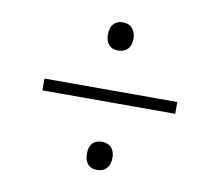

<svg xmlns="http://www.w3.org/2000/svg" viewBox="-66 -758 807 705"><g transform="rotate(10 337.5 -405.0)"><path d="M291 -183.1Q291 -207.5 303 -221.2Q314.9 -234.9 337.9 -234.9Q360.8 -234.9 373.5 -221.2Q386.2 -207.5 386.2 -183.1Q386.2 -158.7 373.5 -144.3Q360.8 -129.9 337.9 -129.9Q314.9 -129.9 303 -143.8Q291 -157.7 291 -183.1ZM585 -426.8V-382.8H89.8V-426.8ZM337.9 -680.2Q360.8 -680.2 373.5 -665.8Q386.2 -651.4 386.2 -627Q386.2 -602.5 373.5 -588.9Q360.8 -575.2 337.9 -575.2Q314.9 -575.2 303 -588.9Q291 -602.5 291 -627Q291 -651.9 303.2 -666Q315.4 -680.2 337.9 -680.2Z"/></g></svg>

Font: Sinkin Sans 200 X Light
Style: Regular
Weight: 200
Designer: Keith Bates
Foundry: K-Type
Version: Sinkin Sans (version 1.0)  by Keith Bates   •   © 2014   www